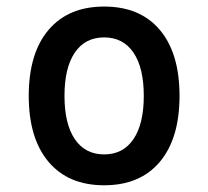

<svg xmlns="http://www.w3.org/2000/svg" viewBox="-20 -547 626 577"><path d="M293 9.8Q185.5 9.8 126 -60.5Q66.4 -130.9 66.4 -258.8Q66.4 -387.2 126 -457.3Q185.5 -527.3 293 -527.3Q400.9 -527.3 460.2 -457.3Q519.5 -387.2 519.5 -258.8Q519.5 -130.9 460.2 -60.5Q400.9 9.8 293 9.8ZM293 -83Q350.1 -83 381.1 -128.9Q412.1 -174.8 412.1 -258.8Q412.1 -343.3 381.1 -388.9Q350.1 -434.6 293 -434.6Q235.8 -434.6 204.8 -388.9Q173.8 -343.3 173.8 -258.8Q173.8 -174.8 204.8 -128.9Q235.8 -83 293 -83Z"/></svg>

Font: CaskaydiaMono NF
Style: Regular
Weight: 400
Designer: Aaron Bell
Foundry: Saja Typeworks
Version: Version 2111.001; ttfautohint (v1.8.4);Nerd Fonts 3.1.1